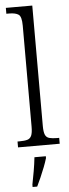

<svg xmlns="http://www.w3.org/2000/svg" viewBox="-64 -791 375 1042"><g transform="rotate(-5 123.5 -269.5)"><path d="M10 0V-32H21Q48 -32 63.5 -36.5Q79 -41 86 -56.5Q93 -72 93 -105V-656Q93 -705 76.5 -716.5Q60 -728 25 -728H10V-760H154V-105Q154 -72 160.5 -56.5Q167 -41 183 -36.5Q199 -32 226 -32H237V0ZM70 208Q77 173 83.5 135.5Q90 98 94 61H156V71Q150 92 139.5 119Q129 146 117 173.5Q105 201 95 221H70Z"/></g></svg>

Font: Noto Serif Tamil Condensed Light
Style: Regular
Weight: 300
Width: 3
Designer: Indian Type Foundry, Tom Grace, and the Monotype Design Team
Foundry: Monotype Imaging Inc.
Version: Version 2.004; ttfautohint (v1.8.4.7-5d5b)